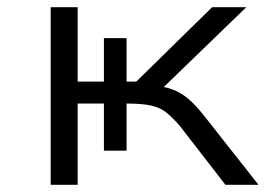

<svg xmlns="http://www.w3.org/2000/svg" viewBox="-20 -514 754 534"><path d="M121 0V-494H196V-287H269V-408H332V-287H359L570 -494H665L419 -256L393 -278Q432 -275 457.5 -266Q483 -257 505 -238Q527 -219 554 -184L699 0H607L480 -164Q459 -188 442 -201.5Q425 -215 400 -220.5Q375 -226 332 -226H317L332 -255V-95H269V-226H196V0Z"/></svg>

Font: Nunito Sans 7pt Expanded Light
Style: Regular
Weight: 300
Width: 7
Designer: Vernon Adams
Foundry: Vernon Adams
Version: Version 3.101;gftools[0.9.27]